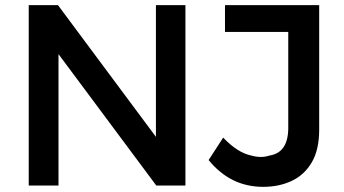

<svg xmlns="http://www.w3.org/2000/svg" viewBox="-20 -720 1335 745"><path d="M699.5 0H586.5L207 -510V0H91.5V-700H205L585 -189V-700H699.5ZM1001 5Q874 5 789.5 -99L846 -186Q902.5 -126.5 957 -116Q975 -111 992.5 -111Q1009.5 -111 1026 -116.5Q1096.5 -127.5 1098.5 -219.5V-596H853V-700H1218.5V-216.5Q1218.5 -139.5 1190 -90.5Q1161.5 -41.5 1112.2 -18.2Q1063 5 1001 5Z"/></svg>

Font: Argentum Novus Medium
Style: Regular
Weight: 500
Designer: Julieta Ulanovsky (font) & Cristiano Sobral (main changes)
Foundry: Julieta Ulanovsky (font) & Cristiano Sobral (main changes)
Version: Version 3.00;November 27, 2020;FontCreator 13.0.0.2655 64-bi